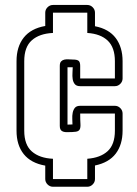

<svg xmlns="http://www.w3.org/2000/svg" viewBox="-20 -624 539 754"><path d="M245.1 -359.9V-134.8H249.5Q253.4 -134.8 257.1 -135Q260.7 -135.3 264.6 -135.3Q264.6 -144 263.9 -156.7Q263.2 -169.4 265.4 -180.9Q267.6 -192.4 273.9 -200.4Q280.3 -208.5 294.9 -208.5H431.2Q443.4 -208.5 452.4 -199.5Q461.4 -190.4 461.4 -178.2V-110.8Q461.4 -56.2 434.6 -20.8Q407.7 14.6 353 25.9V79.1Q353 91.3 344 100.3Q335 109.4 322.8 109.4H188Q175.8 109.4 166.7 100.3Q157.7 91.3 157.7 79.1V26.4Q101.6 16.6 73.2 -18.8Q44.9 -54.2 44.9 -110.8V-383.8Q44.9 -440.4 73.2 -476.3Q101.6 -512.2 157.7 -522V-574.2Q157.7 -586.4 166.7 -595.5Q175.8 -604.5 188 -604.5H322.8Q335 -604.5 344 -595.5Q353 -586.4 353 -574.2V-521Q407.7 -510.3 434.6 -474.4Q461.4 -438.5 461.4 -383.8V-315.9Q461.4 -303.7 452.4 -294.7Q443.4 -285.6 431.2 -285.6H294.9Q280.3 -285.6 273.7 -293.7Q267.1 -301.8 265.4 -313.5Q263.7 -325.2 264.6 -337.9Q265.6 -350.6 265.6 -359.9ZM214.8 -365.2Q214.8 -377.4 220 -382.8Q225.1 -388.2 232.7 -389.9Q240.2 -391.6 249.8 -390.9Q259.3 -390.1 268.1 -390.1Q282.2 -390.1 288.6 -385.3Q294.9 -380.4 294.9 -365.2V-315.9H431.2V-383.8Q431.2 -437.5 403.1 -464.4Q375 -491.2 322.8 -494.6V-574.2H188V-494.6Q134.8 -492.2 105 -465.8Q75.2 -439.5 75.2 -383.8V-110.8Q75.2 -55.2 105.2 -29.1Q135.3 -2.9 188 -0.5V79.1H322.8V-0.5Q374.5 -4.4 402.8 -30.5Q431.2 -56.6 431.2 -110.8V-178.2H294.9Q294.9 -152.3 295.9 -137.7Q296.9 -123 293 -115.7Q289.1 -108.4 277.8 -106.7Q266.6 -105 242.2 -105Q229 -105 221.9 -110.4Q214.8 -115.7 214.8 -129.9Z"/></svg>

Font: Akaash Gobhi Outlined
Style: Regular
Weight: 400
Designer: Kulbir Singh Thind, MD
Foundry: Punjab Online
Version: Version 1.200